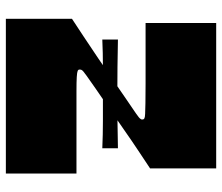

<svg xmlns="http://www.w3.org/2000/svg" viewBox="-70 -670 740 639"><g transform="rotate(90 299.5 -350.0)"><path d="M111 -321V-373Q157 -372 202 -371.5Q247 -371 292 -371Q337 -371 383 -371.5Q429 -372 473 -373V-321Q427 -323 382 -323Q337 -323 292 -323Q247 -323 201 -323Q155 -323 111 -321ZM42 0V-220Q66 -236 100.5 -258.5Q135 -281 173 -307Q211 -333 247.5 -358Q284 -383 313 -403Q342 -423 357 -433Q373 -444 375 -448Q377 -450 377 -452Q377 -454 377 -456Q377 -459 373.5 -461Q370 -463 358.5 -463.5Q347 -464 323 -464.5Q299 -465 258 -465Q231 -465 206.5 -465Q182 -465 158 -465Q134 -465 109 -465Q84 -465 56 -465V-700H540V-480Q516 -464 482 -441.5Q448 -419 411 -393Q374 -367 338 -342.5Q302 -318 274 -298.5Q246 -279 232 -269Q222 -262 217.5 -258Q213 -254 212 -251.5Q211 -249 211 -245Q211 -241 215.5 -239Q220 -237 235.5 -236Q251 -235 283.5 -235Q316 -235 373 -235Q409 -235 436.5 -235Q464 -235 492 -235Q520 -235 557 -235V0Z"/></g></svg>

Font: Ojuju ExtraBold
Style: Regular
Weight: 800
Designer: Chisaokwu Joboson, Mirko Velimirovic
Foundry: Udi Foundry
Version: Version 1.000